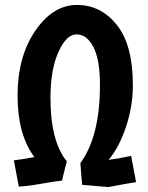

<svg xmlns="http://www.w3.org/2000/svg" viewBox="-20 -726 598 776"><path d="M384 -382Q384 -485 357.5 -536Q331 -587 289.5 -587Q248 -587 216 -515.5Q184 -444 184 -330Q184 -155 250 -74Q247 -60 240 -34.5Q233 -9 231 4Q206 6 147.5 16.5Q89 27 56 28L36 -78Q63 -81 119 -91Q51 -182 51 -339.5Q51 -497 122.5 -601.5Q194 -706 291 -706Q388 -706 452.5 -625Q517 -544 517 -382Q517 -297 489.5 -214Q462 -131 419 -80Q460 -85 510 -96L530 10Q509 13 418 30L312 21Q308 -20 305 -67Q384 -175 384 -382Z"/></svg>

Font: Boogaloo
Style: Regular
Weight: 400
Designer: John Vargas Beltran
Foundry: John Vargas Beltran
Version: Version 1.002